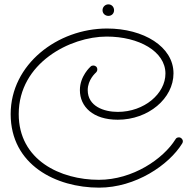

<svg xmlns="http://www.w3.org/2000/svg" viewBox="-20 -840 889 882"><path d="M817 -181C819 -184 820 -188 820 -191C820 -200 812 -209 802 -209C795 -209 789 -206 786 -200C730 -110 590 -14 434 -14C258 -14 66 -104 66 -316C66 -551 303 -672 470 -672C618 -672 740 -604 740 -502C740 -410 643 -326 521 -326C457 -326 383 -352 383 -426C383 -474 419 -505 421 -507C425 -511 427 -516 427 -521C427 -532 419 -539 409 -539C405 -539 400 -538 397 -535C395 -533 347 -491 347 -426C347 -350 407 -290 521 -290C662 -290 777 -388 777 -503C777 -626 639 -709 472 -709C244 -709 29 -544 29 -316C29 -82 238 22 435 22C603 22 756 -82 817 -181ZM504 -793C504 -808 493 -820 478 -820C463 -820 451 -808 451 -793C451 -778 463 -767 478 -767C493 -767 504 -778 504 -793Z"/></svg>

Font: Sacramento
Style: Regular
Weight: 400
Designer: Astigmatic (AOETI)
Foundry: Astigmatic (AOETI)
Version: Version 1.000